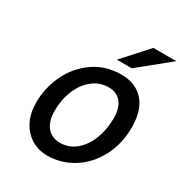

<svg xmlns="http://www.w3.org/2000/svg" viewBox="-224 -1138 1226 1306"><g transform="rotate(30 389.0 -485.0)"><path d="M604 -435.1Q604 -513.2 568.8 -556.4Q533.7 -599.6 471.7 -599.6Q399.9 -599.6 345 -555.7Q290 -511.7 260 -438Q230 -364.3 230 -277.3Q230 -223.6 246.8 -185.1Q263.7 -146.5 294.7 -126.5Q325.7 -106.4 368.2 -106.4Q439.9 -106.4 493.7 -151.9Q547.4 -197.3 575.7 -272.5Q604 -347.7 604 -435.1ZM338.4 12.2Q267.6 12.2 211.9 -22.2Q156.2 -56.6 124.8 -119.1Q93.3 -181.6 93.3 -263.2Q93.3 -379.9 143.6 -484.6Q193.8 -589.4 286.9 -653.6Q379.9 -717.8 501 -717.8Q578.6 -717.8 632.8 -684.3Q687 -650.9 714.4 -589.4Q741.7 -527.8 741.7 -444.8Q741.7 -309.6 685.5 -205.3Q629.4 -101.1 536.6 -44.4Q443.8 12.2 338.4 12.2ZM778.3 -983.4 540.5 -790H423.3L598.1 -983.4Z"/></g></svg>

Font: Lesson One
Style: Bold Italic
Weight: 700
Italic angle: -14°
Designer: But Ko, Victor Gaultney, Annie Olsen, Julie Remington, Don Collingsworth, Eric Hays, Becca Hirsbrunner
Version: Version 1.100